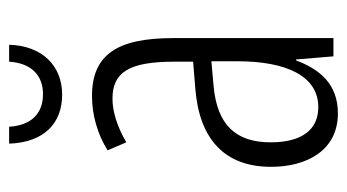

<svg xmlns="http://www.w3.org/2000/svg" viewBox="-194 -574 778 431"><g transform="rotate(-90 195.5 -359.0)"><path d="M310 -728H272C269 -680 243 -652 199 -652C155 -652 129 -679 126 -728H88C91 -649 134 -609 198 -609C264 -609 308 -655 310 -728ZM195 -542C153 -542 110 -530 73 -507L91 -465C129 -487 162 -496 189 -496C248 -496 272 -459 272 -358V-315L211 -310C99 -301 36 -245 36 -140C36 -61 72 10 156 10C222 10 255 -31 275 -84H277L284 0H325V-360C325 -485 288 -542 195 -542ZM217 -269 273 -274V-216C273 -106 240 -34 170 -34C120 -34 91 -70 91 -141C91 -220 131 -261 217 -269Z"/></g></svg>

Font: Noto Sans Kannada ExtraCondensed Light
Style: Regular
Weight: 300
Width: 2
Designer: Jelle Bosma - Monotype Design Team
Foundry: Monotype Imaging Inc.
Version: Version 2.005